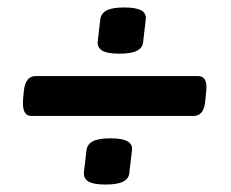

<svg xmlns="http://www.w3.org/2000/svg" viewBox="-20 -493 620 515"><path d="M300 -349Q268 -349 254.5 -357Q241 -365 242 -381L249 -441Q251 -457 266 -465Q281 -473 313 -473Q345 -473 359 -465Q373 -457 371 -441L364 -381Q363 -365 347.5 -357Q332 -349 300 -349ZM64 -182Q38 -182 42 -228L44 -249Q48 -289 76 -289H511Q538 -289 533 -247L531 -226Q529 -202 521 -192Q513 -182 499 -182ZM263 2Q231 2 217.5 -6Q204 -14 205 -30L212 -90Q214 -106 229 -114Q244 -122 276 -122Q308 -122 322 -114Q336 -106 334 -90L327 -30Q326 -14 310.5 -6Q295 2 263 2Z"/></svg>

Font: Asap Semi Expanded Semi Expanded Regular
Style: Bold Italic
Weight: 700
Width: 6
Italic angle: -6°
Designer: Pablo Cosgaya
Foundry: Omnibus-Type
Version: Version 3.001; ttfautohint (v1.8.4.7-5d5b)